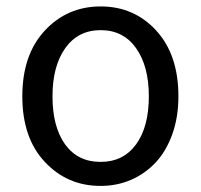

<svg xmlns="http://www.w3.org/2000/svg" viewBox="-20 -577 637 609"><path d="M298.8 12.7Q193.4 12.7 122.1 -63.5Q50.8 -139.6 50.8 -271.5Q50.8 -403.3 122.1 -480Q193.4 -556.6 299.3 -556.6Q405.3 -556.6 475.6 -480Q545.9 -403.3 545.9 -271.5Q545.9 -205.1 526.4 -150.9Q506.8 -96.7 473.1 -61Q439.5 -25.4 395 -6.3Q350.6 12.7 298.8 12.7ZM452.1 -271.5Q452.1 -367.2 411.6 -424.3Q371.1 -481.4 299.3 -481.4Q227.5 -481.4 187 -424.3Q146.5 -367.2 146.5 -271.5Q146.5 -174.8 186.5 -119.1Q226.6 -63.5 298.8 -63.5Q371.1 -63.5 411.6 -119.1Q452.1 -174.8 452.1 -271.5Z"/></svg>

Font: Gen Jyuu GothicL Regular
Style: Regular
Weight: 400
Designer: [Source Han Sans]
Ryoko NISHIZUKA  (kana & ideographs); Paul D. Hunt (Latin, Greek & Cyrillic); Wenlong ZHANG  (bopomofo
Version: Version 1.002.20150607